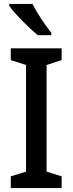

<svg xmlns="http://www.w3.org/2000/svg" viewBox="-20 -961 371 981"><path d="M295 0H35V-60L113 -84V-629L35 -654V-714H295V-654L218 -629V-84L295 -60ZM146 -941Q157 -919 174 -891Q191 -863 209.5 -837Q228 -811 242 -793V-781H174Q152 -798 122.5 -826.5Q93 -855 66.5 -883.5Q40 -912 27 -931V-941Z"/></svg>

Font: Noto Sans Kannada SemiCondensed Medium
Style: Regular
Weight: 500
Width: 4
Designer: Jelle Bosma - Monotype Design Team
Foundry: Monotype Imaging Inc.
Version: Version 2.005; ttfautohint (v1.8.4.7-5d5b)